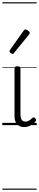

<svg xmlns="http://www.w3.org/2000/svg" viewBox="-20 -1095 341 1680"><path d="M192 17Q171 17 155.5 10.5Q140 4 129 -8Q118 -20 112.5 -38.5Q107 -57 107 -82V-496Q107 -506 113 -510.5Q119 -515 132 -515Q146 -515 152.5 -510.5Q159 -506 159 -496V-94Q159 -74 163.5 -60Q168 -46 177.5 -38.5Q187 -31 202 -31Q213 -31 223 -34.5Q233 -38 243 -45.5Q253 -53 263 -63Q269 -69 275.5 -68Q282 -67 288 -59Q293 -54 295 -48Q297 -42 292 -35Q281 -20 264.5 -8Q248 4 229.5 10.5Q211 17 192 17ZM90 -623Q83 -623 73 -631Q63 -639 63 -647Q63 -649 64.5 -651.5Q66 -654 68 -659L187 -827Q191 -833 194.5 -835Q198 -837 204 -837Q210 -837 218.5 -832Q227 -827 233.5 -820.5Q240 -814 240 -807Q240 -803 238.5 -800Q237 -797 234 -793L103 -632Q97 -623 90 -623ZM0 555H301V565H0ZM0 -20H301V0H0ZM0 -505H301V-500H0ZM0 -1075H301V-1065H0Z"/></svg>

Font: Playwrite AR Guides
Style: Regular
Weight: 400
Designer: Veronika Burian, José Scaglione
Foundry: TypeTogether
Version: Version 1.003